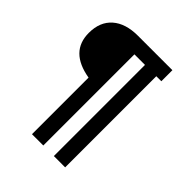

<svg xmlns="http://www.w3.org/2000/svg" viewBox="-223 -840 1080 1080"><g transform="rotate(45 317.5 -299.5)"><path d="M304 107V-618H388V107H478V-618H518V-706H244Q146 -706 91.5 -658Q37 -610 37 -522Q37 -373 214 -343V107Z"/></g></svg>

Font: Geom Medium
Style: Bold
Weight: 500
Version: Version 1.102